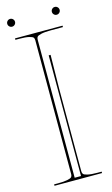

<svg xmlns="http://www.w3.org/2000/svg" viewBox="-131 -908 557 956"><g transform="rotate(-15 147.5 -430.0)"><path d="M165 -634.8H174.8Q172.4 -499.5 172.4 -459.5V-35.2Q172.4 -26.4 176.5 -21Q180.7 -15.6 198 -11.5Q215.3 -7.3 247.6 -7.3H270V0H24.9V-7.3H44.9Q76.7 -7.3 93.8 -11Q110.8 -14.6 115.5 -19.8Q120.1 -24.9 120.1 -33.7V-725.1Q120.1 -733.9 116 -739Q111.8 -744.1 94.5 -748.3Q77.1 -752.4 44.9 -752.4H24.9V-759.8H270V-752.4H207.5Q175.3 -752.4 158 -748.3Q140.6 -744.1 136.5 -739Q132.3 -733.9 132.3 -725.1V-12.7H165ZM12.2 -825.7Q6.3 -831.5 6.3 -839.8Q6.3 -848.1 12.2 -854Q18.1 -859.9 26.4 -859.9Q34.7 -859.9 40.5 -854Q46.4 -848.1 46.4 -839.8Q46.4 -831.5 40.5 -825.7Q34.7 -819.8 26.4 -819.8Q18.1 -819.8 12.2 -825.7ZM242.2 -825.7Q236.3 -831.5 236.3 -839.8Q236.3 -848.1 242.2 -854Q248 -859.9 256.3 -859.9Q264.6 -859.9 270.5 -854Q276.4 -848.1 276.4 -839.8Q276.4 -831.5 270.5 -825.7Q264.6 -819.8 256.3 -819.8Q248 -819.8 242.2 -825.7Z"/></g></svg>

Font: ZnikomitNo25
Style: Regular
Weight: 100
Designer: gluk
Foundry: gluk
Version: Version 0.56